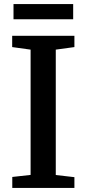

<svg xmlns="http://www.w3.org/2000/svg" viewBox="-20 -918 423 938"><path d="M129.5 -63.5V-675.5L39.5 -688V-743H343.5V-688L252.5 -675.5V-63L343.5 -52.5V0H40V-53.5ZM337.5 -898V-824H46V-898Z"/></svg>

Font: Merriweather SemiBold
Style: Regular
Weight: 600
Version: Version 2.100